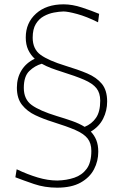

<svg xmlns="http://www.w3.org/2000/svg" viewBox="-20 -745 560 887"><path d="M244 122Q186.5 122 136.8 105Q87 88 51 74L57 37Q107.5 61 154.5 75Q201.5 89 245 89Q287.5 88 323.2 76Q359 64 380.5 34.8Q402 5.5 402 -48Q402 -83.5 384.5 -105.5Q367 -127.5 327.8 -144.5Q288.5 -161.5 223 -182Q181 -195 143.2 -212.8Q105.5 -230.5 81.8 -260.5Q58 -290.5 58 -340Q58 -385.5 79.5 -420.2Q101 -455 140.5 -473.5Q121.5 -491 110.2 -515Q99 -539 99 -572Q99 -639.5 146.5 -682.2Q194 -725 274 -725Q314 -725 358.8 -710.2Q403.5 -695.5 438 -681L433 -642Q380 -668.5 336.8 -680.2Q293.5 -692 273 -692Q253.5 -691.5 229.2 -687Q205 -682.5 182.5 -670.2Q160 -658 145.5 -634.2Q131 -610.5 131 -571Q131 -518 167.8 -491.5Q204.5 -465 283 -441Q339.5 -424 382.8 -405.8Q426 -387.5 450.5 -357.8Q475 -328 475 -276Q475 -233.5 456.5 -196.8Q438 -160 399.5 -137Q416 -120 425 -97.5Q434 -75 434 -44Q434 -0.5 414.2 37.2Q394.5 75 352.5 98.5Q310.5 122 244 122ZM242 -209Q280.5 -197.5 313.2 -186Q346 -174.5 371 -159Q403.5 -172 423.2 -200.2Q443 -228.5 443 -280Q443 -315.5 425.5 -337.5Q408 -359.5 368.8 -376.5Q329.5 -393.5 264 -414Q240 -421.5 216.8 -430.2Q193.5 -439 173 -450.5Q141 -441.5 115.5 -417Q90 -392.5 90 -339Q90 -286 126.8 -259.5Q163.5 -233 242 -209Z"/></svg>

Font: Commissioner Flair Thin
Style: Regular
Weight: 100
Designer: Kostas Bartsokas
Foundry: Kostas Bartsokas
Version: Version 1.000; ttfautohint (v1.8.3)